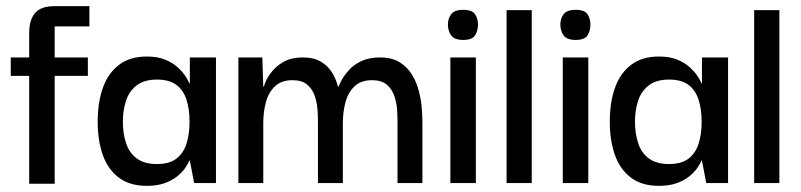

<svg xmlns="http://www.w3.org/2000/svg" viewBox="-20 -596 2607 625"><path d="M75 2V-488Q75 -532 94.5 -554Q114 -576 157 -576H271V-510H158V2ZM15 -349V-409H266V-349Z M458 9Q402 9 366.5 -18Q331 -45 314.5 -92Q298 -139 298 -200Q298 -263 315 -310.5Q332 -358 367.5 -385Q403 -412 458 -412Q492 -412 516 -402.5Q540 -393 556 -379Q572 -365 582 -350.5Q592 -336 596 -325H598V-409H683V0H612L598 -73H596Q592 -62 582 -48Q572 -34 555.5 -21Q539 -8 515 0.5Q491 9 458 9ZM491 -62Q531 -62 554 -79.5Q577 -97 587 -128Q597 -159 597 -199Q597 -242 586.5 -273Q576 -304 553 -320.5Q530 -337 491 -337Q450 -337 425.5 -318.5Q401 -300 390.5 -269Q380 -238 380 -200Q380 -161 390.5 -129.5Q401 -98 425.5 -80Q450 -62 491 -62Z M756 0V-409H834L837 -314H839Q840 -320 847 -335Q854 -350 868.5 -367Q883 -384 906.5 -396.5Q930 -409 966 -409Q1001 -409 1024 -395.5Q1047 -382 1060.5 -360.5Q1074 -339 1080 -314H1082Q1084 -320 1092 -335Q1100 -350 1115.5 -367.5Q1131 -385 1156 -397Q1181 -409 1217 -409Q1256 -409 1281.5 -393Q1307 -377 1322 -351.5Q1337 -326 1344 -297.5Q1351 -269 1353 -243Q1355 -217 1355 -200V0H1274V-201Q1274 -217 1272.5 -239.5Q1271 -262 1263.5 -284Q1256 -306 1239 -320.5Q1222 -335 1191 -335Q1155 -335 1134 -315Q1113 -295 1104.5 -263Q1096 -231 1096 -195V0H1015V-201Q1015 -217 1013.5 -239.5Q1012 -262 1004.5 -284Q997 -306 980 -320.5Q963 -335 932 -335Q896 -335 875 -315Q854 -295 845.5 -263Q837 -231 837 -195V0Z M1446 0V-409H1529V0ZM1488 -466Q1459 -466 1448.5 -481Q1438 -496 1438 -516Q1438 -535 1448.5 -549.5Q1459 -564 1488 -564Q1517 -564 1526.5 -549.5Q1536 -535 1536 -516Q1536 -496 1526.5 -481Q1517 -466 1488 -466Z M1629 0V-563H1711V0Z M1812 0V-409H1895V0ZM1854 -466Q1825 -466 1814.5 -481Q1804 -496 1804 -516Q1804 -535 1814.5 -549.5Q1825 -564 1854 -564Q1883 -564 1892.5 -549.5Q1902 -535 1902 -516Q1902 -496 1892.5 -481Q1883 -466 1854 -466Z M2125 9Q2069 9 2033.5 -18Q1998 -45 1981.5 -92Q1965 -139 1965 -200Q1965 -263 1982 -310.5Q1999 -358 2034.5 -385Q2070 -412 2125 -412Q2159 -412 2183 -402.5Q2207 -393 2223 -379Q2239 -365 2249 -350.5Q2259 -336 2263 -325H2265V-409H2350V0H2279L2265 -73H2263Q2259 -62 2249 -48Q2239 -34 2222.5 -21Q2206 -8 2182 0.5Q2158 9 2125 9ZM2158 -62Q2198 -62 2221 -79.5Q2244 -97 2254 -128Q2264 -159 2264 -199Q2264 -242 2253.5 -273Q2243 -304 2220 -320.5Q2197 -337 2158 -337Q2117 -337 2092.5 -318.5Q2068 -300 2057.5 -269Q2047 -238 2047 -200Q2047 -161 2057.5 -129.5Q2068 -98 2092.5 -80Q2117 -62 2158 -62Z M2435 0V-563H2517V0Z"/></svg>

Font: Darker Grotesque Light SemiBold
Style: Regular
Weight: 600
Version: Version 1.000;gftools[0.9.28]